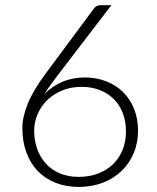

<svg xmlns="http://www.w3.org/2000/svg" viewBox="-20 -728 620 756"><path d="M314 -423Q359.5 -423 398 -408Q436.5 -393 464.2 -365.8Q492 -338.5 507.8 -299.8Q523.5 -261 523.5 -213Q523.5 -165 506.2 -124.5Q489 -84 458.2 -54.5Q427.5 -25 384.5 -8.5Q341.5 8 290 8Q240.5 8 199.5 -8Q158.5 -24 129.2 -54Q100 -84 84 -127.2Q68 -170.5 68 -225Q68 -266.5 89 -318.8Q110 -371 158 -436L351 -696Q359.5 -707.5 376.5 -707.5H418.5L207.5 -432Q192 -411.5 179 -393.5Q166 -375.5 155.5 -358Q185 -388.5 225.5 -405.8Q266 -423 314 -423ZM114.5 -213.5Q114.5 -174 126.8 -140.5Q139 -107 161.5 -82.8Q184 -58.5 216.5 -45Q249 -31.5 289.5 -31.5Q332.5 -31.5 367 -45Q401.5 -58.5 425.8 -82.2Q450 -106 463 -138.8Q476 -171.5 476 -210Q476 -250.5 463.2 -283.2Q450.5 -316 427.2 -338.8Q404 -361.5 372 -373.8Q340 -386 301 -386Q257 -386 222.2 -370.8Q187.5 -355.5 163.5 -331.2Q139.5 -307 127 -276Q114.5 -245 114.5 -213.5Z"/></svg>

Font: Lato Light
Style: Regular
Weight: 300
Designer: Lukasz Dziedzic
Foundry: Lukasz Dziedzic
Version: Version 1.104; Western+Polish opensource